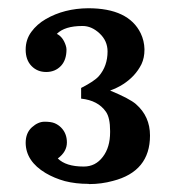

<svg xmlns="http://www.w3.org/2000/svg" viewBox="-20 -765 431 475"><path d="M123 -373Q143.1 -353 186.5 -353H187.5Q216.3 -353 234.4 -377Q252.4 -400.4 252.4 -438V-440.9Q252.4 -473.6 242.2 -488.3Q222.7 -516.6 180.7 -521V-547.4Q213.4 -564 224.6 -576.7Q246.1 -601.6 246.1 -637.7Q246.1 -664.1 226.1 -682.6Q206.5 -700.7 184.6 -700.7H183.6Q140.1 -700.7 120.6 -681.2Q135.7 -673.8 142.6 -652.8Q144.5 -647 144.5 -642.6Q144.5 -616.2 130.4 -601.6Q116.2 -586.9 94.2 -586.9Q72.3 -586.9 57.9 -601.8Q43.5 -616.7 43.5 -642.1Q43.5 -667 57.4 -686Q71.3 -705.1 93.3 -717.8Q138.7 -744.1 198.2 -744.6Q297.9 -744.6 328.1 -682.6Q336.9 -664.1 337.4 -643.6V-642.1Q337.4 -622.1 330.1 -606.4Q322.3 -590.8 310.5 -578.1Q287.6 -553.7 252.4 -541Q300.8 -521 316.4 -507.3Q351.1 -477.1 351.1 -429.7Q351.1 -340.8 259.3 -317.4Q231 -309.6 200.7 -309.6Q199.7 -309.6 198.7 -310.1Q167.5 -310.1 140.6 -316.9Q114.3 -324.2 92.8 -336.9Q43.9 -366.2 43.5 -411.6Q43.5 -436 58.8 -450Q74.2 -463.9 90.3 -463.9Q106.4 -463.9 115.2 -460.2Q124 -456.5 130.9 -449.7Q145.5 -435.1 145.5 -412.6Q145.5 -389.6 123 -373Z"/></svg>

Font: Copse
Style: Regular
Weight: 400
Version: Version 1.000